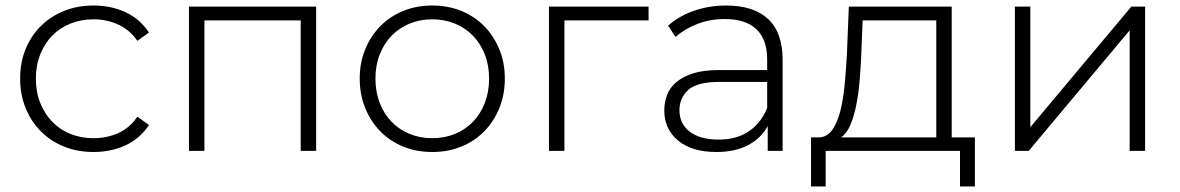

<svg xmlns="http://www.w3.org/2000/svg" viewBox="-20 -547 4277 696"><path d="M319 4Q261 4 212.5 -15.5Q164 -35 128.5 -70.5Q93 -106 73 -155Q53 -204 53 -262Q53 -321 73 -369.5Q93 -418 128.5 -453Q164 -488 212.5 -507.5Q261 -527 319 -527Q383 -527 435.5 -502.5Q488 -478 520 -429L478 -399Q450 -439 408.5 -458Q367 -477 319 -477Q274 -477 235.5 -461.5Q197 -446 169.5 -418Q142 -390 126 -350Q110 -310 110 -262Q110 -213 126 -173.5Q142 -134 169.5 -105.5Q197 -77 235.5 -61.5Q274 -46 319 -46Q367 -46 408.5 -64.5Q450 -83 478 -124L520 -94Q488 -45 435.5 -20.5Q383 4 319 4Z M721 0H665V-523H1126V0H1070V-473H721Z M1547 4Q1490 4 1442 -15.5Q1394 -35 1359 -70.5Q1324 -106 1304 -155Q1284 -204 1284 -262Q1284 -320 1304 -368.5Q1324 -417 1359 -452.5Q1394 -488 1442 -507.5Q1490 -527 1547 -527Q1604 -527 1652 -507.5Q1700 -488 1735 -452.5Q1770 -417 1790 -368.5Q1810 -320 1810 -262Q1810 -204 1790 -155Q1770 -106 1735 -70.5Q1700 -35 1652 -15.5Q1604 4 1547 4ZM1547 -46Q1591 -46 1629 -61.5Q1667 -77 1694.5 -105.5Q1722 -134 1737.5 -174Q1753 -214 1753 -262Q1753 -310 1737.5 -349.5Q1722 -389 1694.5 -417.5Q1667 -446 1629 -461.5Q1591 -477 1547 -477Q1503 -477 1465 -461.5Q1427 -446 1399.5 -417.5Q1372 -389 1356.5 -349.5Q1341 -310 1341 -262Q1341 -214 1356.5 -174Q1372 -134 1399.5 -105.5Q1427 -77 1465 -61.5Q1503 -46 1547 -46Z M2026 0H1970V-523H2331V-473H2026Z M2761 -250H2587Q2507 -250 2475 -221Q2443 -192 2443 -148Q2443 -98 2480.5 -69.5Q2518 -41 2585 -41Q2650 -41 2694 -70.5Q2738 -100 2761 -155ZM2577 4Q2488 4 2438 -37.5Q2388 -79 2388 -146Q2388 -176 2398 -202.5Q2408 -229 2431.5 -249Q2455 -269 2492.5 -281Q2530 -293 2585 -293H2761V-332Q2761 -404 2722 -441Q2683 -478 2607 -478Q2554 -478 2507.5 -460Q2461 -442 2429 -413L2402 -454Q2441 -489 2496 -508Q2551 -527 2612 -527Q2712 -527 2764.5 -478Q2817 -429 2817 -330V0H2763V-90Q2739 -46 2692 -21Q2645 4 2577 4Z M3374 -49V-473H3107L3102 -347Q3100 -300 3096 -253.5Q3092 -207 3084 -166.5Q3076 -126 3063 -95Q3050 -64 3029 -49ZM2973 129H2920V-49H2951Q2980 -51 2998 -77.5Q3016 -104 3026.5 -146Q3037 -188 3042 -241.5Q3047 -295 3050 -350L3057 -523H3430V-49H3514V129H3460V0H2973Z M3659 0V-523H3715V-86L4081 -523H4131V0H4075V-437L3709 0Z"/></svg>

Font: Montserrat-Alt1 Light
Style: Regular
Weight: 300
Designer: Differentunic
Foundry: Differentunic
Version: Version 7.222